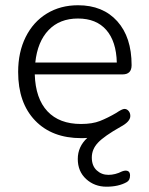

<svg xmlns="http://www.w3.org/2000/svg" viewBox="-20 -517 566 728"><path d="M113.8 -279.8H422.9Q420.9 -359.9 383.1 -403.3Q345.2 -446.8 275.6 -446.8Q206.1 -446.8 164.1 -402.8Q122.1 -358.9 113.8 -279.8ZM479 -270Q479 -234.9 444.8 -234.9H111.8Q114.7 -143.1 159.9 -95Q205.1 -46.9 287.1 -46.9Q330.1 -46.9 359.1 -58.3Q388.2 -69.8 420.9 -88.9Q442.9 -104 451.9 -104Q460.9 -104 467.5 -96.4Q474.1 -88.9 474.1 -77.1Q474.1 -55.7 437 -36.1Q375 -1 351.6 23.9Q328.1 48.8 328.1 80.3Q328.1 111.8 346.7 128.9Q365.2 146 391.1 146Q417 146 442.9 132.8Q450.7 129.9 456.1 129.9Q473.1 129.9 473.1 148.4Q473.1 167 460 173.8Q429.2 190.9 383.8 190.9Q338.4 190.9 306.6 161.9Q274.9 132.8 274.9 85.9Q274.9 39.1 311 5.9Q303.2 6.8 288.1 6.8Q177.2 6.8 113 -60.1Q48.8 -127 48.8 -244.1Q48.8 -319.3 77.4 -376.7Q106 -434.1 157.5 -465.6Q209 -497.1 275.9 -497.1Q370.1 -497.1 424.6 -436.5Q479 -376 479 -270Z"/></svg>

Font: Nunito-Light
Style: Regular
Weight: 300
Designer: Vernon Adams
Foundry: newtypography
Version: Version 3.000